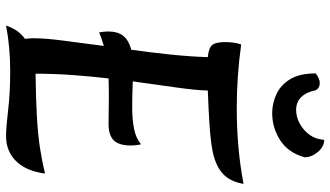

<svg xmlns="http://www.w3.org/2000/svg" viewBox="-254 -854 1117 650"><g transform="rotate(90 305.0 -529.5)"><path d="M67 9Q73 -9 83.5 -25.5Q94 -42 112 -55Q110 -70 110 -85Q110 -123 118 -185Q126 -247 136 -322Q111 -315 90 -306Q89 -312 88 -321Q87 -330 87 -336Q87 -370 102.5 -388.5Q118 -407 149 -415Q158 -480 165 -546.5Q172 -613 174 -674Q142 -677 132.5 -689.5Q123 -702 123 -732Q123 -764 131 -787Q239 -772 346 -772Q483 -772 603 -795Q595 -747 566 -722.5Q537 -698 486 -689Q453 -683 398 -679.5Q343 -676 287 -674Q286 -633 276.5 -566.5Q267 -500 256 -420Q279 -419 303 -418.5Q327 -418 344 -418Q386 -418 417.5 -424.5Q449 -431 469 -448Q473 -431 473 -413Q473 -373 455.5 -355.5Q438 -338 400 -338Q385 -338 361.5 -338.5Q338 -339 309 -339Q275 -339 246 -338Q239 -278 234.5 -215.5Q230 -153 230 -91H235Q317 -92 377 -95.5Q437 -99 482.5 -106Q528 -113 568 -123Q560 -60 526.5 -25.5Q493 9 441 9Q412 9 353.5 2Q295 -5 221 -5Q180 -5 141.5 -1.5Q103 2 67 9ZM229 -1039Q236 -1045 244.5 -1049Q253 -1053 262 -1053Q278 -1053 286 -1040Q292 -1008 309 -990.5Q326 -973 353 -973Q376 -973 398.5 -985Q421 -997 436.5 -1018Q452 -1039 454 -1068Q477 -1068 495 -1046.5Q513 -1025 513 -1002Q498 -947 456 -919.5Q414 -892 363 -892Q330 -892 299 -906.5Q268 -921 248.5 -953Q229 -985 229 -1039Z"/></g></svg>

Font: Merienda Medium
Style: Regular
Weight: 500
Designer: Eduardo Rodriguez Tunni
Foundry: Eduardo Rodriguez Tunni
Version: Version 2.001; ttfautohint (v1.8.4.7-5d5b)